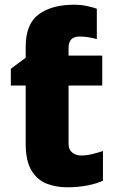

<svg xmlns="http://www.w3.org/2000/svg" viewBox="-20 -785 490 815"><path d="M294 -765Q324 -765 351 -759Q378 -753 391 -748V-619Q382 -622 360.5 -626Q339 -630 318 -630Q271 -630 271 -582V-549H414V-422H271V-175Q271 -150 286.5 -137.5Q302 -125 323 -125Q346 -125 369.5 -130.5Q393 -136 417 -144V-18Q392 -6 352 2Q312 10 265 10Q218 10 178 -5.5Q138 -21 113.5 -61.5Q89 -102 89 -176V-422H26V-493L89 -540V-586Q89 -684 145 -724.5Q201 -765 294 -765Z"/></svg>

Font: Noto Sans Disp ExtBd
Style: Regular
Weight: 800
Designer: Monotype Design Team
Foundry: Monotype Imaging Inc.
Version: Version 2.000;GOOG;noto-source:20170915:90ef993387c0; ttfaut